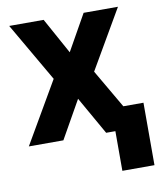

<svg xmlns="http://www.w3.org/2000/svg" viewBox="-80 -592 692 831"><g transform="rotate(-10 266.0 -176.5)"><path d="M255.4 -370.6 344.2 -528.3H495.1L344.7 -269.5L501.5 0H350.1L255.9 -166L162.1 0H10.3L167 -269.5L17.1 -528.3H168.5ZM531.7 174.3H390.6V-100.1H531.7Z"/></g></svg>

Font: RobotoInd
Style: Bold
Weight: 700
Designer: Google
Version: Version 2.001150; 2014